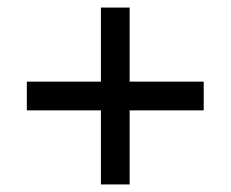

<svg xmlns="http://www.w3.org/2000/svg" viewBox="-20 -616 610 508"><path d="M247 -400H51V-324H247V-128H323V-324H519V-400H323V-596H247Z"/></svg>

Font: Matrixport Regular
Style: Regular
Weight: 400
Designer: Ninad Kale (Devanagari), Jonny Pinhorn (Latin)
Foundry: Indian Type Foundry
Version: Version 3.200;PS 1.000;hotconv 16.6.54;makeotf.lib2.5.65590